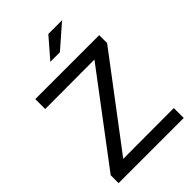

<svg xmlns="http://www.w3.org/2000/svg" viewBox="-264 -1027 1136 1136"><g transform="rotate(-45 304.0 -459.0)"><path d="M34 0ZM34 0V-66L450 -618L37 -617V-700H572V-634L155 -82L579 -83V0ZM364 -918H479L336 -793H256Z"/></g></svg>

Font: Rosa Sans
Style: Regular
Weight: 400
Designer: Pentagram / MCKL
Foundry: Pentagram / MCKL
Version: Version 1.005;September 16, 2019;FontCreator 11.5.0.2425 64-